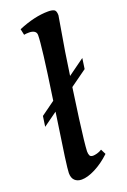

<svg xmlns="http://www.w3.org/2000/svg" viewBox="-144 -779 555 838"><g transform="rotate(-20 133.5 -360.0)"><path d="M40 -36Q40 -63 73 -279L86 -370Q120 -599 120 -648Q120 -660 111 -666Q102 -672 87 -672Q72 -672 63 -670L57 -698Q133 -730 196 -730Q214 -730 223.5 -725Q233 -720 233 -699Q224 -642 206 -539Q150 -170 147 -98Q147 -86 150.5 -78.5Q154 -71 166 -71Q173 -71 184.5 -74Q196 -77 207 -84L219 -60Q184 -27 147.5 -8.5Q111 10 84 10Q64 10 52 -1.5Q40 -13 40 -36ZM267 -488 260 -439 12 -261 19 -309Z"/></g></svg>

Font: Unna Medium
Style: Italic
Weight: 500
Italic angle: -8.05°
Designer: Jorge de Buen Unna
Foundry: Omnibus-Type
Version: Version 2.008